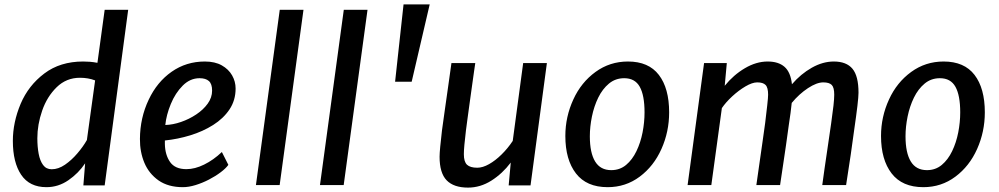

<svg xmlns="http://www.w3.org/2000/svg" viewBox="-20 -844 4546 874"><path d="M191.5 8Q114.5 8 76.5 -48.2Q38.5 -104.5 38.5 -202.5Q38.5 -287 74 -371.5Q109.5 -455 181.8 -509.5Q254 -564 358.5 -564Q373 -564 389.2 -562.8Q405.5 -561.5 423.5 -558L456.5 -799.5H563.5L456.5 0H359.5L367.5 -100.5Q337 -55 291.2 -23.5Q245.5 8 191.5 8ZM215.5 -73.5Q245.5 -73.5 275.8 -94.2Q306 -115 332.2 -145.8Q358.5 -176.5 375.5 -206.5L413 -478Q381.5 -490 344 -490Q282 -490 238 -447Q194 -404 172 -340.5Q150 -277 150 -214.5Q150 -176 156 -144Q162 -112 176.2 -92.8Q190.5 -73.5 215.5 -73.5Z M812.5 8Q746 8 702 -22.5Q658 -53.5 637.2 -103Q616.5 -152.5 617 -211.5Q617.5 -307.5 657 -390.5Q695 -471 761.5 -517.5Q828 -564 912.5 -564Q958.5 -564 989.5 -546.5Q1020.5 -529 1036.5 -501Q1052.5 -473 1052.5 -441Q1052.5 -387.5 1024.8 -346Q997 -304.5 950.2 -275Q903.5 -245.5 846.2 -228Q789 -210.5 730.5 -204.5V-188.5Q731.5 -139 754.2 -106.5Q777 -74 828.5 -74Q867 -74 909.2 -94.8Q951.5 -115.5 990 -152L1019.5 -93.5Q1008 -77.5 984.5 -59.8Q961 -42 931 -26.5Q901 -11 870 -1.5Q839 8 812.5 8ZM732.5 -275Q767 -276 804 -288.8Q841 -301.5 873.2 -323Q905.5 -344.5 925.5 -372.2Q945.5 -400 945.5 -431.5Q945.5 -462 931 -475Q916.5 -488 888.5 -488Q845.5 -488 812 -454.5Q778 -420.5 757.5 -370.5Q737 -320.5 732.5 -275Z M1145 -1.5 1253.5 -799.5H1361.5L1253 -1.5Z M1436.5 -1.5 1545 -799.5H1653L1544.5 -1.5Z M1778.5 -472 1817 -824H1936L1854 -472Z M2110.5 10Q2045.5 10 2013.2 -23.2Q1981 -56.5 1981 -130.5Q1981 -146 1984 -177Q1987 -208 1992 -251Q1998 -294.5 2005.5 -347.8Q2013 -401 2020.8 -455.5Q2028.5 -510 2035 -557H2143.5Q2142 -547.5 2138 -519.5Q2134 -491.5 2128.8 -453.8Q2123.5 -416 2118 -376.2Q2112.5 -336.5 2108 -302.8Q2103.5 -269 2101 -250Q2096.5 -212.5 2094 -185.5Q2091.5 -158.5 2091.5 -142Q2091.5 -107.5 2106 -94Q2120.5 -80.5 2152.5 -80.5Q2177.5 -80.5 2206.2 -96.8Q2235 -113 2263.2 -140.8Q2291.5 -168.5 2314 -202.5L2361.5 -557H2469.5L2395 0H2295.5L2305 -104Q2267 -53.5 2216.8 -21.8Q2166.5 10 2110.5 10Z M2746 8Q2650 8 2601.8 -54.5Q2553.5 -117 2553.5 -225Q2553.5 -312.5 2590 -391.5Q2625.5 -469 2690.8 -516.5Q2756 -564 2838.5 -564Q2932.5 -564 2979.2 -503Q3026 -442 3026 -332.5Q3026 -244.5 2991 -166Q2956 -87.5 2892 -39.8Q2828 8 2746 8ZM2762.5 -69.5Q2801.5 -69.5 2830 -93.2Q2858.5 -117 2877.2 -156Q2896 -195 2905 -241.2Q2914 -287.5 2914 -332.5Q2914 -410 2892.2 -449Q2870.5 -488 2821.5 -488Q2781.5 -488 2752 -463.5Q2722.5 -439 2703.2 -399.5Q2684 -360 2674.5 -313.5Q2665 -267 2665 -223.5Q2665 -148.5 2689 -109Q2713 -69.5 2762.5 -69.5Z M3110 -1.5 3185 -557H3288.5L3279 -453.5Q3319 -503 3370.8 -533.5Q3422.5 -564 3474.5 -564Q3523.5 -564 3551.2 -539.8Q3579 -515.5 3585 -460.5Q3625.5 -507.5 3675.5 -535.8Q3725.5 -564 3775.5 -564Q3833 -564 3860.5 -531Q3888 -498 3888 -422Q3888 -404.5 3883 -361.8Q3878 -319 3868 -250.5Q3861 -197.5 3852.8 -141Q3844.5 -84.5 3831.5 -1.5H3723Q3728 -39.5 3733.5 -77.2Q3739 -115 3746.2 -163.8Q3753.5 -212.5 3763.5 -282.5Q3770.5 -331.5 3774 -363Q3777.5 -394.5 3777.5 -413Q3777.5 -446 3766 -457.5Q3754.5 -469 3727.5 -469Q3698 -469 3658 -442.8Q3618 -416.5 3584 -375.5Q3580 -335 3570.5 -273.5Q3564 -225 3558 -183.5Q3552 -142 3545.5 -98.8Q3539 -55.5 3531 -1.5H3423Q3424.5 -13 3428.8 -42.5Q3433 -72 3438.8 -112.5Q3444.5 -153 3451 -197.8Q3457.5 -242.5 3463 -283.5Q3468.5 -329 3472.5 -364.5Q3476.5 -400 3476.5 -413Q3476.5 -445.5 3465 -457.2Q3453.5 -469 3427 -469Q3404.5 -469 3373.5 -450.8Q3342.5 -432.5 3313.2 -405.5Q3284 -378.5 3266 -352L3218 -1.5Z M4183 8Q4087 8 4038.8 -54.5Q3990.5 -117 3990.5 -225Q3990.5 -312.5 4027 -391.5Q4062.5 -469 4127.8 -516.5Q4193 -564 4275.5 -564Q4369.5 -564 4416.2 -503Q4463 -442 4463 -332.5Q4463 -244.5 4428 -166Q4393 -87.5 4329 -39.8Q4265 8 4183 8ZM4199.5 -69.5Q4238.5 -69.5 4267 -93.2Q4295.5 -117 4314.2 -156Q4333 -195 4342 -241.2Q4351 -287.5 4351 -332.5Q4351 -410 4329.2 -449Q4307.5 -488 4258.5 -488Q4218.5 -488 4189 -463.5Q4159.5 -439 4140.2 -399.5Q4121 -360 4111.5 -313.5Q4102 -267 4102 -223.5Q4102 -148.5 4126 -109Q4150 -69.5 4199.5 -69.5Z"/></svg>

Font: Merriweather Sans Italic
Style: Regular
Weight: 400
Italic angle: -7.5°
Designer: Eben Sorkin
Foundry: Eben Sorkin
Version: Version 1.008; ttfautohint (v1.7.19-72a1) -l 8 -r 50 -G 200 